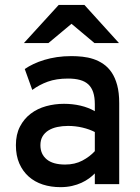

<svg xmlns="http://www.w3.org/2000/svg" viewBox="-20 -752 572 784"><path d="M466.8 0H367.2V-43.9Q357.4 -33.7 343.8 -23.7Q330.1 -13.7 312.7 -5.6Q295.4 2.4 273.9 7.3Q252.4 12.2 227.1 12.2Q188 12.2 154.8 1.5Q121.6 -9.3 97.2 -31Q72.8 -52.7 58.8 -84.7Q44.9 -116.7 44.9 -159.2Q44.9 -203.1 61.5 -235.1Q78.1 -267.1 105.5 -287.8Q132.8 -308.6 168.2 -318.4Q203.6 -328.1 241.2 -328.1Q276.4 -328.1 308.8 -320.6Q341.3 -313 367.2 -297.9V-326.2Q367.2 -355 360.6 -375Q354 -395 340.6 -407.5Q327.1 -419.9 306.6 -425.5Q286.1 -431.2 257.8 -431.2Q210 -431.2 175 -418.5Q140.1 -405.8 111.8 -384.8L81.1 -470.2Q96.7 -481 116.7 -490.5Q136.7 -500 160.6 -507.3Q184.6 -514.6 212.4 -518.8Q240.2 -522.9 272 -522.9Q293.5 -522.9 316.4 -520.5Q339.4 -518.1 361.1 -511Q382.8 -503.9 402.1 -490.7Q421.4 -477.5 435.8 -456.3Q450.2 -435.1 458.5 -404.3Q466.8 -373.5 466.8 -331.1ZM246.1 -80.1Q285.6 -80.1 316.2 -96.2Q346.7 -112.3 367.2 -134.8V-212.9Q345.7 -224.1 316.9 -231Q288.1 -237.8 257.8 -237.8Q234.4 -237.8 213.9 -233.4Q193.4 -229 178 -219.5Q162.6 -210 153.8 -195.1Q145 -180.2 145 -159.2Q145 -122.6 170.7 -101.3Q196.3 -80.1 246.1 -80.1ZM365.7 -576.2 272 -654.8 177.7 -576.2H77.6L219.7 -731.9H324.7L465.8 -576.2Z"/></svg>

Font: Overpass
Style: Regular
Weight: 400
Designer: Delve Withrington
Foundry: Delve Fonts
Version: Version 1.001